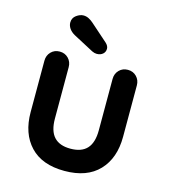

<svg xmlns="http://www.w3.org/2000/svg" viewBox="-110 -819 808 917"><g transform="rotate(15 293.5 -360.5)"><path d="M462 -535Q488 -535 505 -517.5Q522 -500 522 -474V-220Q522 -114 463 -52Q404 10 293 10Q182 10 123.5 -52Q65 -114 65 -220V-474Q65 -500 82 -517.5Q99 -535 125 -535Q151 -535 168 -517.5Q185 -500 185 -474V-220Q185 -159 212 -129.5Q239 -100 293 -100Q348 -100 375 -129.5Q402 -159 402 -220V-474Q402 -500 419 -517.5Q436 -535 462 -535ZM297 -570Q292 -570 286 -571.5Q280 -573 274 -576L174 -629Q156 -639 146.5 -653Q137 -667 137 -682Q137 -705 155 -718Q173 -731 190 -731Q204 -731 216.5 -724.5Q229 -718 239 -709L325 -633Q339 -620 339 -606Q339 -590 327.5 -580Q316 -570 297 -570Z"/></g></svg>

Font: Quicksand Variable Light
Style: Regular
Weight: 300
Designer: Andrew Paglinawan
Foundry: Andrew Paglinawan
Version: Version 3.004